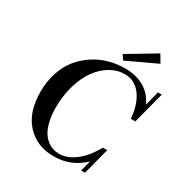

<svg xmlns="http://www.w3.org/2000/svg" viewBox="-198 -1020 1132 1184"><g transform="rotate(30 368.5 -427.5)"><path d="M425.8 -713.4 403.3 -747.1 603 -866.7 635.3 -811.5ZM349.6 12.2Q229 12.2 154.8 -67.9Q80.6 -147.9 80.6 -294.4Q80.6 -367.7 101.6 -430.7Q122.6 -493.7 158.9 -538.6Q195.3 -583.5 243.9 -615.5Q292.5 -647.5 347.9 -662.8Q403.3 -678.2 461.9 -678.2Q540 -678.2 597.7 -645.3Q655.3 -612.3 683.6 -547.9L710 -650.9H737.3L678.7 -426.3H646.5Q639.2 -525.4 594.7 -585.9Q550.3 -646.5 477.5 -646.5Q423.8 -646.5 375.2 -617.4Q326.7 -588.4 290.3 -537.8Q253.9 -487.3 232.4 -413.8Q210.9 -340.3 210.9 -256.3Q210.9 -203.6 220.5 -161.6Q230 -119.6 245.4 -93.3Q260.7 -66.9 282 -49.6Q303.2 -32.2 325.2 -25.1Q347.2 -18.1 371.6 -18.1Q428.2 -18.1 485.1 -61.5Q542 -105 586.4 -186H617.2L568.4 2.9H541L559.6 -72.3Q471.7 12.2 349.6 12.2Z"/></g></svg>

Font: Elstob 18pt SemiBold
Style: Italic
Weight: 600
Italic angle: -20°
Designer: Peter S. Baker
Version: Version 1.015